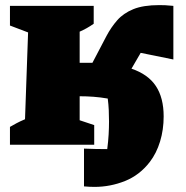

<svg xmlns="http://www.w3.org/2000/svg" viewBox="-20 -567 729 752"><path d="M19 0V-70Q33 -78 45 -84.5Q57 -91 78 -100L90 -440L19 -467V-544H347V-474Q320 -455 292 -443V-321Q308 -321 323 -321Q333 -321 342 -321L397 -426Q415 -460 439 -487.5Q463 -515 502 -531Q541 -547 604 -547Q615 -547 627.5 -546.5Q640 -546 659 -544V-334L531 -360L495 -298Q560 -276 590.5 -230Q621 -184 621 -111Q621 -59 607 -13Q593 33 567 67Q527 119 469.5 142Q412 165 350 165Q340 165 330 164.5Q320 164 309 163V15Q332 16 355 16.5Q378 17 400 17Q404 -14 405.5 -40.5Q407 -67 407 -91Q407 -113 406 -135.5Q405 -158 402 -181Q373 -186 346 -188Q319 -190 292 -190V-96L349 -77V0Z"/></svg>

Font: Piazzolla SC Black
Style: Regular
Weight: 900
Designer: Juan Pablo del Peral
Foundry: Huerta Tipografica
Version: Version 1.330